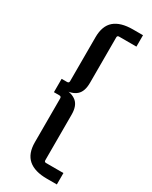

<svg xmlns="http://www.w3.org/2000/svg" viewBox="-219 -729 751 947"><g transform="rotate(30 156.5 -255.0)"><path d="M183 -605V-346Q183 -296 158 -274.5Q133 -253 88 -253V-257Q133 -257 158 -235.5Q183 -214 183 -164V95Q183 105 193 105H292V170H235Q165 170 129.5 139Q94 108 94 44V-206Q94 -217 83 -217H52V-293H83Q94 -293 94 -304V-554Q94 -619 129.5 -649.5Q165 -680 235 -680H292V-615H193Q183 -615 183 -605Z"/></g></svg>

Font: Gemunu Libre ExtraLight Medium
Style: Regular
Weight: 500
Version: Version 1.100